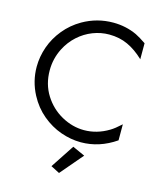

<svg xmlns="http://www.w3.org/2000/svg" viewBox="-128 -769 888 1068"><g transform="rotate(15 315.5 -235.0)"><path d="M62 -445.8Q82 -502.4 121.6 -550.8Q161.1 -599.1 216.8 -631.3Q297.9 -677.7 391.1 -677.7Q463.9 -677.7 527.3 -648.4Q552.2 -636.2 587.9 -611.8V-519.5Q542.5 -563 494.1 -585.4Q445.8 -607.9 386.2 -607.9Q338.4 -607.9 292.5 -590.1Q246.6 -572.3 209 -538.3Q171.4 -504.4 147.5 -457.5Q117.2 -397.9 117.2 -330.1Q117.2 -250.5 156.2 -188.5Q195.3 -126.5 257.8 -92Q320.3 -57.6 386.7 -57.6Q460.9 -57.6 528.8 -98.6Q552.2 -112.3 587.9 -145V-52.7Q493.7 12.2 387.2 12.2Q329.6 12.2 271.5 -8.3Q213.4 -28.8 163.3 -70.6Q113.3 -112.3 81.1 -173.3Q42 -247.6 42 -330.6Q42 -388.7 62 -445.8ZM314.9 208.5 264.6 182.6 354 46.9 425.3 79.1Z"/></g></svg>

Font: NMS Futura Pro Book
Style: Regular
Weight: 400
Designer: Blend3rman
Version: Version 0.1